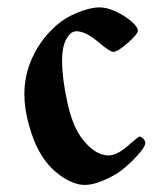

<svg xmlns="http://www.w3.org/2000/svg" viewBox="-20 -492 439 527"><path d="M46.9 -233.4Q46.9 -287.1 69.3 -335Q91.8 -382.8 128.9 -417Q154.3 -441.4 190.4 -456.5Q226.6 -471.7 253.9 -471.7Q273.4 -471.7 297.9 -460.4Q322.3 -449.2 340.3 -433.6Q358.4 -418 358.4 -408.2Q358.4 -398.4 330.6 -374Q302.7 -349.6 291 -349.6Q281.2 -349.6 247.1 -378.9Q213.9 -406.2 189.5 -406.2Q173.8 -406.2 162.1 -384.8Q150.4 -363.3 150.4 -326.2Q150.4 -278.3 164.1 -214.4Q177.7 -150.4 201.2 -117.2Q238.3 -65.4 278.3 -65.4Q303.7 -65.4 339.8 -99.6Q360.4 -117.2 363.3 -117.2Q367.2 -117.2 373 -111.3Q378.9 -105.5 378.9 -100.6Q378.9 -88.9 356.9 -64.9Q335 -41 309.6 -21.5Q290 -7.8 262.2 3.9Q234.4 15.6 212.9 15.6Q181.6 15.6 145.5 -10.3Q109.4 -36.1 86.9 -78.1Q72.3 -103.5 59.6 -148.4Q46.9 -193.4 46.9 -233.4Z"/></svg>

Font: Monomakh Unicode TT
Style: Medium
Weight: 500
Designer: Alexey Kryukov, Aleksandr Andreev
Version: Version 1.1